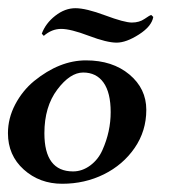

<svg xmlns="http://www.w3.org/2000/svg" viewBox="-20 -443 419 471"><path d="M-0.5 -116.2Q-0.5 -152.8 17.3 -186.8Q35.2 -220.7 63.5 -244.1Q126 -294.9 190.9 -294.9Q255.9 -294.9 297.4 -260.3Q338.9 -225.6 338.9 -173.6Q338.9 -121.6 310.3 -80.1Q281.7 -38.6 234.9 -15.4Q188 7.8 132.6 7.8Q77.1 7.8 38.3 -27.1Q-0.5 -62 -0.5 -116.2ZM159.2 -22.5Q181.6 -22.5 201.4 -37.1Q221.2 -51.8 231.4 -75.2Q251.5 -120.1 251.5 -168Q251.5 -215.8 233.9 -240.5Q216.3 -265.1 184.1 -265.1Q151.9 -265.1 120.4 -223.1Q88.9 -181.2 88.9 -116.2Q88.9 -22.5 159.2 -22.5ZM87.4 -355 82.5 -360.4Q91.8 -385.7 115.5 -404.3Q139.2 -422.9 165 -422.9Q190.9 -422.9 238 -405.3Q285.2 -387.7 303.5 -387.7Q321.8 -387.7 334.7 -396.7Q347.7 -405.8 351.1 -406.2L356 -401.4Q352.1 -378.4 320.8 -358.4Q289.6 -338.4 265.9 -338.4Q242.2 -338.4 197.8 -355.2Q153.3 -372.1 130.1 -372.1Q106.9 -372.1 87.4 -355Z"/></svg>

Font: Niconne
Style: Regular
Weight: 400
Designer: Vernon Adams
Foundry: Vernon Adams
Version: Version 1.002